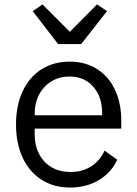

<svg xmlns="http://www.w3.org/2000/svg" viewBox="-20 -830 616 863"><path d="M345 -632H241L127 -780L171 -810L294 -687L416 -810L461 -780ZM52 -271Q52 -356 82 -420Q112 -484 166.5 -518.5Q221 -553 293 -553Q364 -553 416.5 -519.5Q469 -486 497 -426Q525 -366 525 -289V-252H136V-226Q136 -151 179.5 -104Q223 -57 298 -57Q350 -57 389.5 -82Q429 -107 450 -153L507 -112Q481 -55 425 -21Q369 13 294 13Q222 13 167 -22Q112 -57 82 -121Q52 -185 52 -271ZM136 -312H439V-322Q439 -396 398.5 -441Q358 -486 293 -486Q224 -486 180 -439Q136 -392 136 -318Z"/></svg>

Font: IBM Plex Sans SC
Style: Regular
Weight: 400
Designer: Mike Abbink; Paul van der Laan; Pieter van Rosmalen; Eunyou Noh; Wujin Sim; Chorong Kim; Dohee Lee; Yejin We; Jinhee Kim
Foundry: Sandoll Inc.
Version: Version 1.000